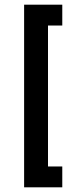

<svg xmlns="http://www.w3.org/2000/svg" viewBox="-20 -760 332 820"><path d="M83 40H246V-49H185V-651H246V-740H83Z"/></svg>

Font: FIGSv2-sans-serif SemiBold
Style: Regular
Weight: 600
Designer: Matt McInerney, Pablo Impallari, Rodrigo Fuenzalida,Mirko Velimirovic
Foundry: Matt McInerney, Pablo Impallari, Rodrigo Fuenzalida
Version: Version 4.021;hotconv 1.0.109;makeotfexe 2.5.65596